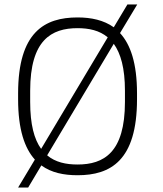

<svg xmlns="http://www.w3.org/2000/svg" viewBox="-20 -774 730 859"><path d="M517 -626 594 -754H550L489 -652C444 -684 388 -696 327 -696C180 -696 61 -631 61 -356V-330C61 -195 90 -111 136 -60L61 65H106L165 -34C210 -1 266 10 327 10C474 10 593 -55 593 -330V-356C593 -491 564 -575 517 -626ZM115 -318V-368C115 -595 210 -648 327 -648C378 -648 425 -638 462 -607L164 -108C133 -151 115 -217 115 -318ZM327 -38C275 -38 228 -48 191 -79L489 -578C520 -535 539 -469 539 -368V-318C539 -91 444 -38 327 -38Z"/></svg>

Font: Chivo Light
Style: Regular
Weight: 300
Designer: Hector Gatti
Foundry: Omnibus-Type
Version: Version 1.003;PS 001.003;hotconv 1.0.70;makeotf.lib2.5.58329